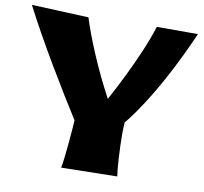

<svg xmlns="http://www.w3.org/2000/svg" viewBox="-91 -810 975 919"><g transform="rotate(10 397.0 -350.5)"><path d="M598 -722C550 -564 427 -342 427 -342C356 -473 295 -622 268 -710L-9 -722C77 -554 205 -344 288 -213C287 -187 273 -12 264 21L536 16C530 -18 524 -118 524 -190C524 -212 525 -231 526 -245C526 -245 650 -383 798 -722Z"/></g></svg>

Font: Galindo
Style: Regular
Weight: 400
Designer: Astigmatic (AOETI)
Foundry: Astigmatic (AOETI)
Version: Version 1.000